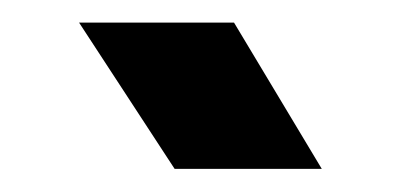

<svg xmlns="http://www.w3.org/2000/svg" viewBox="-20 -730 355 170"><path d="M187.2 -710 264.9 -580.5H134.6L50 -710Z"/></svg>

Font: TikTok Sans Light
Style: Regular
Weight: 300
Version: Version 4.000